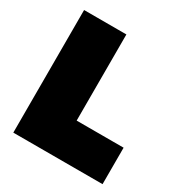

<svg xmlns="http://www.w3.org/2000/svg" viewBox="-166 -840 921 967"><g transform="rotate(30 294.5 -356.5)"><path d="M46 0Q46 -55.5 46 -108.2Q46 -161 46 -229V-474Q46 -545.5 46 -600.5Q46 -655.5 46 -713H292Q292 -655.5 292 -600.5Q292 -545.5 292 -474V-269Q292 -201 292 -148.2Q292 -95.5 292 -40L210 -212H359Q404.5 -212 439.2 -212Q474 -212 504 -212Q534 -212 565 -212V0Z"/></g></svg>

Font: Commissioner Thin Black
Style: Regular
Weight: 900
Version: Version 1.000